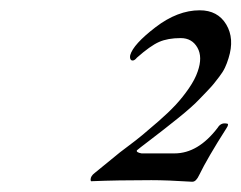

<svg xmlns="http://www.w3.org/2000/svg" viewBox="-20 -790 469 373"><path d="M246 -678Q242 -673 238.5 -672.5Q235 -672 233.5 -675Q232 -678 233 -683Q239 -704 282 -737Q325 -770 368 -770Q403 -770 419.5 -742.5Q436 -715 424 -677Q421 -667 417 -658.5Q413 -650 406 -641Q399 -632 395.5 -627.5Q392 -623 381.5 -612Q371 -601 368 -598Q354 -583 326 -560.5Q298 -538 273 -519Q248 -500 246 -498Q244 -494 255 -492H272H319Q365 -492 403 -542Q409 -552 420 -550Q426 -550 420 -541Q383 -483 367 -450Q361 -437 354 -437H352Q305 -440 274 -440Q207 -440 159 -438Q156 -437 156 -441Q156 -448 164 -454L213 -494Q214 -495 229.5 -506.5Q245 -518 257 -528Q269 -538 288 -554.5Q307 -571 321 -586Q335 -601 347 -618.5Q359 -636 364 -651Q374 -679 363.5 -697.5Q353 -716 331 -716Q306 -716 289 -708.5Q272 -701 246 -678Z"/></svg>

Font: EB Garamond 12
Style: Italic
Weight: 400
Italic angle: -17°
Version: Version 0.016; ttfautohint (v1.8.4)